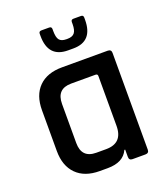

<svg xmlns="http://www.w3.org/2000/svg" viewBox="-130 -795 773 887"><g transform="rotate(-20 256.0 -351.5)"><path d="M352 -170V-415Q352 -425 341 -425H222Q150 -425 150 -351V-159Q150 -85 222 -85H270Q352 -85 352 -170ZM247 0H208Q134 0 93.5 -41Q53 -82 53 -155V-355Q53 -429 93.5 -469.5Q134 -510 208 -510H432Q450 -510 450 -493V-17Q450 0 432 0H369Q352 0 352 -17V-53H348Q324 0 247 0ZM164 -680V-691Q164 -703 177 -703H215Q227 -703 227 -691V-681Q227 -650 237 -637.5Q247 -625 271 -625H277Q301 -625 311.5 -638Q322 -651 322 -681V-691Q322 -703 334 -703H371Q383 -703 383 -691V-680Q383 -574 287 -574H261Q164 -574 164 -680Z"/></g></svg>

Font: Rajdhani Semibold
Style: Regular
Weight: 600
Designer: Satya Rajpurohit, Jyotish Sonowal
Foundry: Indian Type Foundry
Version: Version 1.200;PS 1.0;hotconv 1.0.78;makeotf.lib2.5.61930; tt